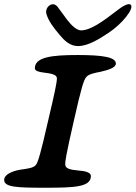

<svg xmlns="http://www.w3.org/2000/svg" viewBox="-36 -884 652 923"><path d="M338.5 -662.5C388.5 -662.5 442.5 -697.5 487 -727C551 -769 611.5 -844.5 592 -861.5C581 -871 550 -852.5 522 -830C460 -782 399.5 -738 353.5 -738C332.5 -738 307.5 -762 287 -788.5C271 -809 258 -829.5 240.5 -851.5C216 -882.5 177 -847.5 187.5 -816C197 -784 218.5 -754.5 250.5 -716.5C272.5 -690 300 -662.5 338.5 -662.5ZM177.5 18.5C321 18.5 401 16 401 -38C401 -55 373.5 -62 343.5 -64C300 -68 277.5 -73.5 277.5 -94C277.5 -109 280 -133 319 -303.5C355.5 -464.5 366.5 -502 381 -516C392.5 -528 420.5 -534 445.5 -538.5C483 -547 521 -558 521 -578.5C521 -608.5 461 -619.5 339 -619.5C213 -619.5 131.5 -610 131.5 -555.5C132 -543 150.5 -538 175 -535C205.5 -531 237.5 -527 237.5 -507.5C237.5 -485.5 225 -429.5 196 -306.5C160 -148.5 147 -103.5 136 -90.5C124.5 -76.5 96 -73 63 -68.5C19 -61 -16 -44 -16 -19C-16 16 46 18.5 177.5 18.5Z"/></svg>

Font: Gluten
Style: Italic
Weight: 400
Italic angle: -13°
Designer: Tyler Finck
Foundry: Etcetera Type Company
Version: Version 0.920